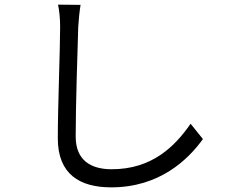

<svg xmlns="http://www.w3.org/2000/svg" viewBox="-20 -763 996 827"><path d="M230 -743C236 -715 239 -682 239 -647C239 -547 229 -308 229 -167C229 -13 323 44 459 44C667 44 790 -75 854 -164L801 -230C733 -132 635 -34 461 -34C373 -34 306 -71 306 -175C306 -316 314 -540 317 -647C319 -678 322 -711 327 -742Z"/></svg>

Font: Kinto Sans
Style: Regular
Weight: 400
Designer: Authors: Ryoko NISHIZUKA  (kana & ideographs); Paul D. Hunt (Latin, Greek & Cyrillic); Wenlong ZHANG  (bopomofo); Sandol
Foundry: Adobe Systems Incorporated, ookami Inc.
Version: Version 0.001